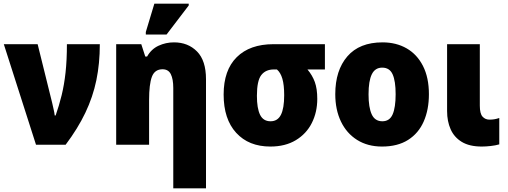

<svg xmlns="http://www.w3.org/2000/svg" viewBox="-20 -796 2792 1056"><path d="M178 0 1 -553H187L267 -230Q270 -215 274.5 -196.5Q279 -178 281 -161H286Q305 -215 319 -272Q333 -329 340.5 -397Q348 -465 348 -553H529Q529 -447 510 -355Q491 -263 449.5 -176Q408 -89 341 0Z M933 240V-312Q933 -361 919.5 -388Q906 -415 874 -415Q831 -415 815.5 -374Q800 -333 800 -246V0H619V-553H757L779 -485H789Q812 -526 852 -544.5Q892 -563 937 -563Q1014 -563 1063.5 -513Q1113 -463 1113 -360V240ZM782 -606V-620L829 -776H1018V-766L896 -606Z M1467 10Q1348 10 1279 -65.5Q1210 -141 1210 -276Q1210 -410 1282 -481.5Q1354 -553 1484 -553H1767V-414H1671Q1698 -382 1711.5 -345Q1725 -308 1725 -252Q1725 -179 1695 -119.5Q1665 -60 1607 -25Q1549 10 1467 10ZM1468 -129Q1507 -129 1525 -164.5Q1543 -200 1543 -272Q1543 -329 1533 -363Q1523 -397 1503 -414H1486Q1441 -414 1417 -383Q1393 -352 1393 -269Q1393 -200 1410.5 -164.5Q1428 -129 1468 -129Z M2339 -278Q2339 -193 2310.5 -128Q2282 -63 2224.5 -26.5Q2167 10 2081 10Q2002 10 1944 -26.5Q1886 -63 1855 -128Q1824 -193 1824 -278Q1824 -409 1890.5 -486Q1957 -563 2084 -563Q2159 -563 2216.5 -530Q2274 -497 2306.5 -433Q2339 -369 2339 -278ZM2007 -277Q2007 -205 2024.5 -167Q2042 -129 2083 -129Q2123 -129 2139.5 -167Q2156 -205 2156 -278Q2156 -350 2139.5 -387Q2123 -424 2082 -424Q2043 -424 2025 -387.5Q2007 -351 2007 -277Z M2630 10Q2562 10 2520 -15.5Q2478 -41 2458.5 -85Q2439 -129 2439 -185V-553H2619V-215Q2619 -171 2634 -154.5Q2649 -138 2672 -138Q2686 -138 2698.5 -140Q2711 -142 2726 -147V-2Q2706 4 2679 7Q2652 10 2630 10Z"/></svg>

Font: Noto Sans SemiCondensed Black
Style: Regular
Weight: 900
Width: 4
Designer: Monotype Design Team
Foundry: Monotype Imaging Inc.
Version: Version 2.013; ttfautohint (v1.8.4.7-5d5b)